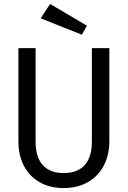

<svg xmlns="http://www.w3.org/2000/svg" viewBox="-20 -953 655 985"><path d="M541 -228.7Q541 -157.4 512.3 -103.1Q483.6 -48.7 430.5 -18.5Q377.4 11.8 306.7 11.8Q235.4 11.8 182.8 -18.5Q130.3 -48.7 102.3 -103.1Q74.4 -157.4 74.4 -228.7V-706.2H162.6V-225.6Q162.6 -146.2 199.7 -105.6Q236.9 -65.1 306.7 -65.1Q376.9 -65.1 414.1 -105.6Q451.3 -146.2 451.3 -225.6V-706.2H541ZM188.7 -859 236.9 -932.8 426.2 -821 400 -774.9Z"/></svg>

Font: Fira Code Fixed
Style: Regular
Weight: 400
Monospace: yes
Designer: Carrois Corporate, Edenspiekermann AG, Nikita Prokopov
Foundry: Carrois Corporate, Edenspiekermann AG, Nikita Prokopov
Version: Version 5.002